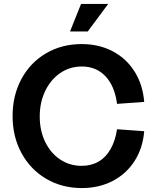

<svg xmlns="http://www.w3.org/2000/svg" viewBox="-20 -940 806 976"><path d="M44 -350Q44 -455 89 -538.5Q134 -622 214 -669Q294 -716 395 -716Q483 -716 552.5 -679.5Q622 -643 664 -576.5Q706 -510 713 -422L575 -412Q563 -503 516 -552.5Q469 -602 396 -602Q335 -602 286.5 -569Q238 -536 210 -478Q182 -420 182 -348Q182 -276 209.5 -219Q237 -162 285.5 -129.5Q334 -97 395 -97Q444 -97 481 -118.5Q518 -140 542 -182Q566 -224 575 -283L713 -273Q706 -187 664 -121.5Q622 -56 552.5 -20Q483 16 396 16Q295 16 215 -31Q135 -78 89.5 -161.5Q44 -245 44 -350ZM392 -920H530L426 -780H336Z"/></svg>

Font: Uncut Sans Variable
Style: Regular
Weight: 400
Designer: Kasper Nordkvist
Foundry: UNCUT.wtf
Version: Version 1.303;Glyphs 3.1.2 (3151)